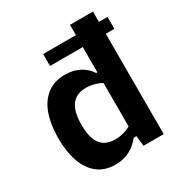

<svg xmlns="http://www.w3.org/2000/svg" viewBox="-180 -895 981 1038"><g transform="rotate(-30 310.0 -376.0)"><path d="M486 -700.8H602.7V-626.3H201V-700.8H471.5ZM405.5 -765H549.2V0H423.3L412.1 -96.2H405.5ZM245.8 -545.3Q299.8 -545.3 338.3 -524Q376.9 -502.8 397.9 -468.8H427.1V-388.5Q399.8 -408.1 369.6 -417.6Q339.4 -427.1 310 -427.1Q269.2 -427.1 242.6 -409.8Q216 -392.6 202.6 -356.7Q189.2 -320.8 189.2 -264.9Q189.2 -209.2 202.5 -174.3Q215.8 -139.3 242.2 -122.6Q268.8 -105.9 309.7 -105.9Q340.2 -105.9 370.2 -115.5Q400.2 -125.2 427.1 -144.8V-64.2H398.4Q372.4 -29.8 333.6 -8.5Q294.8 12.8 241.8 12.8Q175.2 12.8 131.1 -22.5Q87 -57.9 65.6 -120.2Q44.2 -182.5 44.2 -264.9Q44.2 -347.7 65.8 -410.6Q87.4 -473.6 132.7 -509.5Q178 -545.3 245.8 -545.3Z"/></g></svg>

Font: Monaspace Neon Var ExtraLight
Style: Regular
Weight: 200
Designer: Riley Cran and the Lettermatic Team
Version: Version 1.200 (Monaspace Neon Var)